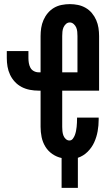

<svg xmlns="http://www.w3.org/2000/svg" viewBox="-20 -763 540 932"><path d="M358 149H279V4Q255 -1 234 -15.5Q213 -30 200 -51.5Q187 -73 182 -97.5Q177 -122 177 -147V-323H167Q146 -323 125 -327Q104 -331 85.5 -340.5Q67 -350 52.5 -365.5Q38 -381 29 -400Q20 -419 16.5 -439.5Q13 -460 13 -481V-515H118V-481Q118 -469 120 -457Q122 -445 127.5 -434.5Q133 -424 144 -418Q155 -412 167 -412H177V-588Q177 -608 180 -627.5Q183 -647 191 -665.5Q199 -684 212 -699.5Q225 -715 242 -725Q259 -735 279 -739Q299 -743 319 -743Q339 -743 358.5 -739Q378 -735 395.5 -725Q413 -715 426 -699.5Q439 -684 447 -665.5Q455 -647 458 -627.5Q461 -608 461 -588V-323H282V-147Q282 -137 283 -126.5Q284 -116 287.5 -106Q291 -96 299 -88.5Q307 -81 317 -81Q327 -81 333.5 -89.5Q340 -98 343.5 -107.5Q347 -117 349 -127Q351 -137 352 -147Q353 -157 353.5 -167Q354 -177 354 -187V-192H459V-183Q459 -154 454 -126Q449 -98 437.5 -72.5Q426 -47 405.5 -26.5Q385 -6 358 3ZM356 -412V-588Q356 -598 355 -609Q354 -620 350 -629.5Q346 -639 337.5 -646.5Q329 -654 319 -654Q308 -654 300 -646.5Q292 -639 288 -629.5Q284 -620 283 -609Q282 -598 282 -588V-412Z"/></svg>

Font: Iosevka Extrabold
Style: Regular
Weight: 800
Monospace: yes
Designer: Belleve Invis
Foundry: Belleve Invis
Version: Version 32.5.0; ttfautohint (v1.8.4)